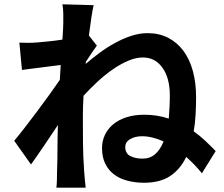

<svg xmlns="http://www.w3.org/2000/svg" viewBox="-20 -827 1040 892"><path d="M642 -90Q677 -90 701 -111Q725 -132 740 -170Q715 -181 690 -187.5Q665 -194 640 -194Q608 -194 585 -181Q562 -168 562 -144Q562 -114 585.5 -102Q609 -90 642 -90ZM378 -530Q408 -556 442.5 -581.5Q477 -607 514.5 -627.5Q552 -648 590 -660.5Q628 -673 666 -673Q719 -673 761 -651.5Q803 -630 832 -591Q861 -552 876 -497Q891 -442 891 -375Q891 -332 888.5 -292Q886 -252 880 -217Q909 -196 934 -172.5Q959 -149 982 -125L918 -22Q884 -64 845 -98Q818 -41 771 -9.5Q724 22 649 22Q608 22 572 12.5Q536 3 510 -16.5Q484 -36 469 -66.5Q454 -97 454 -139Q454 -172 467.5 -200.5Q481 -229 506.5 -250Q532 -271 568.5 -282.5Q605 -294 650 -294Q711 -294 764 -276Q766 -301 767.5 -328Q769 -355 769 -384Q769 -464 735 -512Q701 -560 644 -560Q611 -560 575 -544.5Q539 -529 503 -504Q467 -479 432.5 -447Q398 -415 368 -382Q365 -332 365 -288Q365 -227 365.5 -164Q366 -101 371 -31Q372 -17 374 5.5Q376 28 378 45H242Q244 29 244.5 6.5Q245 -16 245 -28Q246 -57 246.5 -83Q247 -109 247 -134.5Q247 -160 247.5 -187Q248 -214 249 -246Q217 -198 183.5 -148.5Q150 -99 124 -63L46 -173Q67 -198 95 -234Q123 -270 152 -309Q181 -348 209 -386.5Q237 -425 258 -456L262 -525Q244 -523 221.5 -520Q199 -517 175 -514Q151 -511 127 -508Q103 -505 82 -502L70 -629Q91 -628 110.5 -628Q130 -628 156 -630Q178 -632 208 -635Q238 -638 270 -643Q272 -671 273 -691Q274 -711 274 -719Q274 -740 274 -762Q274 -784 270 -807L415 -803Q410 -782 404.5 -745.5Q399 -709 393 -662L430 -615Q420 -602 406 -581Q392 -560 379 -540Z"/></svg>

Font: SpoqaHanSans-Bold
Style: Regular
Weight: 700
Designer: [Spoqa Han Sans] Dong-huui Kim \uAE40 \uB3D9 \uD718   [Noto Sans] Ryoko NISHIZUKA \u897F \u585A \u6DBC \u5B50  (kana & i
Foundry: Spoqa (http://www.spoqa-han-sans.com)
Version: Version 2.000